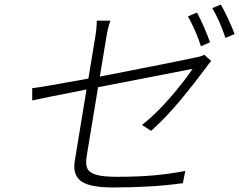

<svg xmlns="http://www.w3.org/2000/svg" viewBox="-20 -804 1052 845"><path d="M121.8 -361.9V-415.8Q167.6 -421.2 369 -458.1L398.8 -638.8Q406.2 -682.5 405.9 -713.1H465.9Q454.5 -681.5 447.8 -638.8L419.4 -467Q768.5 -534.8 835.9 -550.1Q862.2 -554.3 879.3 -562.9L909.4 -535.2Q902 -527.7 885.7 -505Q857.6 -467.7 835.2 -438.9Q812.9 -410.2 780.2 -370.4Q747.5 -330.6 713.1 -294.4Q678.6 -258.2 644.9 -228L605.1 -253.9Q665.8 -301.8 727.8 -373.2Q789.8 -444.6 827.8 -501.1Q821 -500 411.6 -420.1L361.5 -116.8Q355.5 -81 364.7 -62.1Q373.9 -43.3 404.1 -34.6Q434.3 -25.9 494.3 -25.9Q583.8 -25.9 652.9 -31.8Q721.9 -37.6 795.5 -51.8L784.8 2.1Q652.7 21 478.7 21Q421.5 21 385.3 13Q349.1 5 331.5 -10.8Q313.9 -26.6 309.1 -49.9Q304.3 -73.2 310.4 -104L360.8 -410.2Q167.3 -372.2 121.8 -361.9ZM864.3 -600.1Q855.8 -629.3 839.1 -667.3Q822.4 -705.3 807.2 -731.9L846.9 -748.9Q860.8 -723.4 877.3 -685.7Q893.8 -648.1 904.5 -617.9ZM972.3 -637.1Q945 -717.7 914.1 -768.1L951.7 -784.1Q966.3 -759.6 984.2 -720.9Q1002.1 -682.2 1012.4 -654.1Z"/></svg>

Font: Karasuma Gothic
Style: Light Italic
Weight: 300
Italic angle: 9.39998°
Designer: Rasmus Andersson / Ryoko Nishizuka
Foundry: rsms
Version: Version 1.00